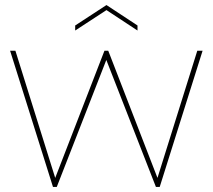

<svg xmlns="http://www.w3.org/2000/svg" viewBox="-20 -741 843 761"><path d="M190 0 20 -540H41L206 -13H190L394 -540H409L613 -13H597L762 -540H783L613 0H598L391 -530L411 -528L205 0ZM525 -640V-620L402 -701L278 -620V-640L402 -721Z"/></svg>

Font: Poppins Devanagari Thin
Style: Regular
Weight: 100
Designer: Ninad Kale (Devanagari), Jonny Pinhorn (Latin)
Foundry: Indian Type Foundry
Version: 4.005